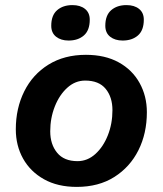

<svg xmlns="http://www.w3.org/2000/svg" viewBox="-20 -724 638 753"><path d="M281 9Q206 9 152.5 -21Q99 -51 70.5 -102Q42 -153 42 -217Q42 -299 75 -365.5Q108 -432 170 -470.5Q232 -509 317 -509Q392 -509 445.5 -479.5Q499 -450 527.5 -398.5Q556 -347 556 -284Q556 -201 523 -135Q490 -69 428.5 -30Q367 9 281 9ZM284 -92Q323 -92 354 -120Q385 -148 403 -193.5Q421 -239 421 -292Q421 -343 394.5 -375.5Q368 -408 314 -408Q275 -408 244 -380Q213 -352 195 -306.5Q177 -261 177 -209Q177 -158 204 -125Q231 -92 284 -92ZM461 -565Q431 -565 412 -580Q393 -595 393 -623Q393 -664 416 -684Q439 -704 476 -704Q507 -704 525.5 -689Q544 -674 544 -647Q544 -605 521 -585Q498 -565 461 -565ZM249 -565Q219 -565 200 -580Q181 -595 181 -623Q181 -664 204 -684Q227 -704 264 -704Q295 -704 313.5 -689Q332 -674 332 -647Q332 -605 309 -585Q286 -565 249 -565Z"/></svg>

Font: Work Sans SemiBold
Style: Italic
Weight: 600
Italic angle: -13°
Designer: Wei Huang
Foundry: Wei Huang
Version: Version 2.012; ttfautohint (v1.8.3)